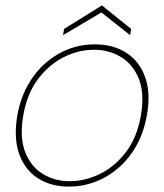

<svg xmlns="http://www.w3.org/2000/svg" viewBox="-20 -678 608 710"><path d="M235 12Q167 12 119 -19.5Q71 -51 50.5 -110Q30 -169 44 -251Q55 -313 82 -361.5Q109 -410 147.5 -444Q186 -478 232.5 -496Q279 -514 330 -514Q399 -514 447.5 -482.5Q496 -451 517 -392Q538 -333 523 -251Q512 -189 485 -140.5Q458 -92 419 -58Q380 -24 333 -6Q286 12 235 12ZM238 -8Q295 -8 350 -35Q405 -62 446 -116Q487 -170 501 -251Q515 -332 493.5 -386Q472 -440 427.5 -467Q383 -494 328 -494Q271 -494 216.5 -467Q162 -440 121 -386Q80 -332 66 -251Q52 -170 73 -116Q94 -62 138 -35Q182 -8 238 -8ZM213 -548 217 -571 357 -658 465 -571 461 -548 355 -632Z"/></svg>

Font: DM Sans 16pt Thin
Style: Italic
Weight: 250
Italic angle: -10°
Version: Version 4.004;gftools[0.9.30]